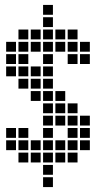

<svg xmlns="http://www.w3.org/2000/svg" viewBox="-20 -665 440 780"><path d="M5 -145V-105H45V-145ZM5 -95V-55H45V-95ZM255 -545V-505H295V-545ZM205 -545V-505H245V-545ZM155 -545V-505H195V-545ZM105 -545V-505H145V-545ZM55 -545V-505H95V-545ZM5 -495V-455H45V-495ZM55 -495V-455H95V-495ZM105 -495V-455H145V-495ZM155 -495V-455H195V-495ZM205 -495V-455H245V-495ZM255 -495V-455H295V-495ZM305 -495V-455H345V-495ZM255 -445V-405H295V-445ZM305 -445V-405H345V-445ZM5 -445V-405H45V-445ZM55 -445V-405H95V-445ZM5 -395V-355H45V-395ZM55 -395V-355H95V-395ZM105 -395V-355H145V-395ZM55 -345V-305H95V-345ZM105 -345V-305H145V-345ZM155 -345V-305H195V-345ZM105 -295V-255H145V-295ZM155 -295V-255H195V-295ZM205 -295V-255H245V-295ZM155 -245V-205H195V-245ZM205 -245V-205H245V-245ZM255 -245V-205H295V-245ZM205 -195V-155H245V-195ZM255 -195V-155H295V-195ZM305 -195V-155H345V-195ZM255 -145V-105H295V-145ZM305 -145V-105H345V-145ZM305 -95V-55H345V-95ZM255 -95V-55H295V-95ZM205 -95V-55H245V-95ZM155 -95V-55H195V-95ZM105 -95V-55H145V-95ZM55 -95V-55H95V-95ZM55 -145V-105H95V-145ZM55 -45V-5H95V-45ZM105 -45V-5H145V-45ZM155 -45V-5H195V-45ZM205 -45V-5H245V-45ZM255 -45V-5H295V-45ZM155 -645V-605H195V-645ZM155 -595V-555H195V-595ZM155 -445V-405H195V-445ZM155 -395V-355H195V-395ZM155 -195V-155H195V-195ZM155 -145V-105H195V-145ZM155 5V45H195V5ZM155 55V95H195V55Z"/></svg>

Font: Nose Transport 13 Square
Style: Regular
Weight: 400
Designer: Nico Rohrbach
Foundry: Nose
Version: Version 1.400;Glyphs 3.2.3 (3260)